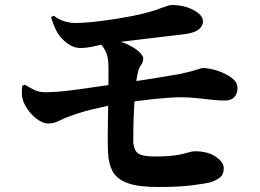

<svg xmlns="http://www.w3.org/2000/svg" viewBox="-20 -742 1040 768"><path d="M612 6Q532 6 489.5 -10Q447 -26 430.5 -56.5Q414 -87 412 -132Q411 -159 411 -198.5Q411 -238 412 -282.5Q413 -327 413.5 -369.5Q414 -412 414 -445Q414 -478 413 -494Q411 -521 400.5 -540.5Q390 -560 374 -576L401 -587Q446 -583 480.5 -568.5Q515 -554 534 -537Q553 -520 553 -508Q553 -493 544 -481.5Q535 -470 532 -454Q526 -430 522.5 -392Q519 -354 516.5 -312Q514 -270 513.5 -232.5Q513 -195 513 -173Q515 -153 522 -140Q529 -127 547.5 -121.5Q566 -116 601 -116Q640 -116 667 -119Q694 -122 712 -126.5Q730 -131 740.5 -134Q751 -137 758 -137Q812 -137 843.5 -115Q875 -93 875 -69Q875 -43 858.5 -31Q842 -19 819 -12Q798 -7 745.5 -0.5Q693 6 612 6ZM173 -248Q155 -248 135 -261Q115 -274 98.5 -294Q82 -314 74 -335Q68 -351 67.5 -365.5Q67 -380 69 -399L80 -403Q102 -389 120 -381Q138 -373 163 -373Q187 -373 220.5 -376Q254 -379 293.5 -384.5Q333 -390 374.5 -396Q416 -402 456 -408Q531 -418 598 -429Q665 -440 700 -446Q727 -452 745.5 -457Q764 -462 775.5 -466Q787 -470 793 -470Q808 -470 831 -464.5Q854 -459 876.5 -448.5Q899 -438 914.5 -424Q930 -410 930 -391Q930 -368 918 -354.5Q906 -341 884 -340Q864 -339 832.5 -342.5Q801 -346 768 -349.5Q735 -353 705 -353Q664 -353 597 -346Q530 -339 462 -328Q436 -324 405.5 -317.5Q375 -311 344.5 -303.5Q314 -296 287 -287Q242 -272 219 -260Q196 -248 173 -248ZM301 -550Q273 -550 245.5 -571.5Q218 -593 205 -620Q198 -634 193 -647Q188 -660 184 -674L195 -679Q217 -663 238.5 -656.5Q260 -650 282 -650Q298 -650 324.5 -652Q351 -654 383.5 -658Q416 -662 450 -667.5Q484 -673 514 -679Q581 -693 618.5 -707.5Q656 -722 666 -722Q702 -722 730.5 -712Q759 -702 775.5 -687.5Q792 -673 792 -657Q792 -640 777 -626Q762 -612 723 -606Q707 -604 677.5 -600.5Q648 -597 610.5 -592.5Q573 -588 535.5 -583.5Q498 -579 465.5 -575Q433 -571 413 -568Q390 -565 359.5 -557.5Q329 -550 301 -550Z"/></svg>

Font: Noto Serif JP ExtraBold
Style: Regular
Weight: 800
Designer: Ryoko NISHIZUKA 西塚涼子 (kana & ideographs); Frank Grießhammer (Latin, Greek & Cyrillic); Wenlong ZHANG 张文龙 (bopomofo); San
Foundry: Adobe
Version: Version 2.003-H1;hotconv 1.1.1;makeotfexe 2.6.0